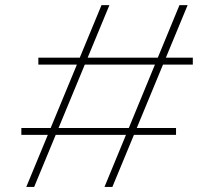

<svg xmlns="http://www.w3.org/2000/svg" viewBox="-20 -740 847 760"><path d="M64.5 -206.1V-233.4H676.8V-206.1ZM131.8 -484.4V-511.7H743.2V-484.4ZM84 0 381.8 -719.7H413.1L115.2 0ZM393.6 0 690.4 -719.7H722.7L424.8 0Z"/></svg>

Font: Reddit Sans ExtraLight
Style: Regular
Weight: 250
Designer: Stephen Hutchings
Foundry: Reddit
Version: Version 1.014